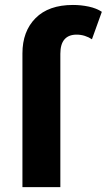

<svg xmlns="http://www.w3.org/2000/svg" viewBox="-20 -770 439 790"><path d="M72.3 0V-550.2Q72.3 -641.1 126.2 -695.3Q180 -749.6 280.1 -749.6Q313.7 -749.6 345.4 -742.8Q377.1 -736 399 -721.4L358.3 -608.4Q345.5 -617 329.2 -622.3Q312.9 -627.5 295.2 -627.5Q262.2 -627.5 245.3 -607.9Q228.3 -588.4 228.3 -548.8V0Z"/></svg>

Font: Montserrat Alternates Thin
Style: Regular
Weight: 100
Designer: Julieta Ulanovsky
Foundry: Julieta Ulanovsky
Version: Version 9.000